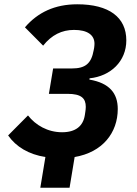

<svg xmlns="http://www.w3.org/2000/svg" viewBox="-20 -730 640 900"><path d="M192.8 6 169 149.9H306.1L329.9 6C460.9 -16 532 -108 532 -219.1C532 -293 492.9 -340.9 399.1 -356.9L399.9 -362.9C498.9 -372.9 572.1 -442.8 572.1 -540.8C572.1 -649.1 491.1 -709.9 342 -709.9C236.9 -709.9 157 -671.9 96.9 -601.9L182.2 -516C221.9 -566.1 269.9 -589.8 327.1 -589.8C389.9 -589.8 422.9 -566.1 422.9 -524.9C422.9 -519.2 421.9 -509.9 421.2 -505L419 -494C408 -432.2 380 -409.1 317.1 -409.1H229L209.2 -290.1H296.9C361.2 -290.1 382.1 -269.2 382.1 -229C382.1 -220.9 381 -213.1 380 -206L377.8 -191.1C370 -138.8 334.2 -110.1 271 -110.1C203.8 -110.1 147 -143.1 111.2 -188.9L18.1 -95.2C55 -41.9 115.1 -6 192.8 6Z"/></svg>

Font: Margiela Mono Italic Bold It
Style: Regular
Weight: 700
Designer: Mike Abbink, Paul van der Laan, Pieter van Rosmalen
Foundry: Bold Monday
Version: Version 2.003 2021